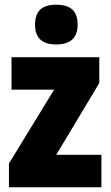

<svg xmlns="http://www.w3.org/2000/svg" viewBox="-20 -796 470 816"><path d="M219 -776C160 -776 129 -751 129 -691C129 -632 162 -607 219 -607C275 -607 310 -632 310 -691C310 -751 278 -776 219 -776ZM411 0V-138H219L402 -443V-553H29V-415H210L18 -101V0Z"/></svg>

Font: Noto Sans Hebrew Condensed Black
Style: Regular
Weight: 900
Width: 3
Designer: Monotype Design Team
Foundry: Monotype Imaging Inc.
Version: Version 2.004